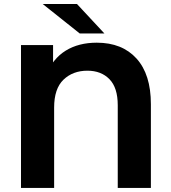

<svg xmlns="http://www.w3.org/2000/svg" viewBox="-20 -921 836 941"><path d="M82.9 0V-700H240.1V-525.6L206 -553.9Q238.8 -633.8 302.1 -672.8Q365.4 -711.8 454.2 -711.8Q578.8 -711.8 649.2 -634Q719.5 -556.2 719.5 -410.4V0H557.1V-405.2Q557.1 -491.2 516.5 -532.8Q475.9 -574.5 408.4 -574.5Q337.1 -574.5 291.2 -530.5Q245.3 -486.5 245.3 -393.6V0ZM370.7 -757 189.4 -901.3H357.3L491.7 -757Z"/></svg>

Font: Montserrat Alternates Thin
Style: Regular
Weight: 100
Designer: Julieta Ulanovsky
Foundry: Julieta Ulanovsky
Version: Version 9.000